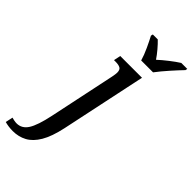

<svg xmlns="http://www.w3.org/2000/svg" viewBox="-437 -840 1154 1154"><g transform="rotate(45 140.0 -263.0)"><path d="M-65 240Q-84 240 -101.5 237.5Q-119 235 -133 231L-123 184Q-116 186 -103.5 188.5Q-91 191 -81 191Q-37 191 -10.5 149.5Q16 108 37 8L126 -415Q131 -440 131 -452Q131 -477 117 -484.5Q103 -492 78 -492H64L73 -536H258L143 8Q124 96 94 146.5Q64 197 24 218.5Q-16 240 -65 240ZM181 -606Q171 -641 151.5 -683Q132 -725 117 -753L120 -766H162Q181 -748 203 -722Q225 -696 241 -672Q267 -696 301 -722.5Q335 -749 362 -766H413L410 -753Q383 -725 346 -683.5Q309 -642 282 -606Z"/></g></svg>

Font: Noto Serif SemiCondensed Medium
Style: Italic
Weight: 500
Width: 4
Italic angle: -12°
Designer: Monotype Design Team
Foundry: Monotype Imaging Inc.
Version: Version 2.013